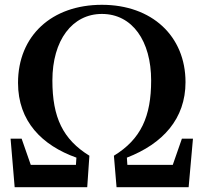

<svg xmlns="http://www.w3.org/2000/svg" viewBox="-20 -779 847 799"><path d="M41 0H343L352 -131C242 -199 198 -290 198 -444C198 -612 281 -721 404 -721C531 -721 609 -608 609 -444C609 -295 567 -200 454 -131L465 0H765L783 -202H737L699 -93H510L508 -123C658 -181 752 -285 752 -437C752 -629 612 -759 404 -759C196 -759 55 -631 55 -434C55 -274 155 -174 298 -123L296 -93H108L70 -202H24Z"/></svg>

Font: Source Han Serif CN
Style: Bold
Weight: 700
Designer: Ryoko NISHIZUKA 西塚涼子 (kana & ideographs); Frank Grießhammer (Latin, Greek & Cyrillic); Wenlong ZHANG 张文龙 (bopomofo); San
Foundry: Adobe
Version: Version 2.003;hotconv 1.1.1;makeotfexe 2.6.0